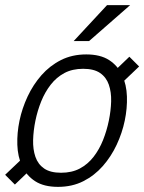

<svg xmlns="http://www.w3.org/2000/svg" viewBox="-20 -720 562 748"><path d="M206 8Q151 8 117 -14Q83 -36 66 -73Q49 -110 47.5 -156Q46 -202 56 -250Q66 -298 87.5 -344Q109 -390 141.5 -427Q174 -464 217.5 -486Q261 -508 316 -508Q371 -508 405 -486Q439 -464 456 -427Q473 -390 474.5 -344Q476 -298 466 -250Q456 -202 434.5 -156Q413 -110 380.5 -73Q348 -36 304.5 -14Q261 8 206 8ZM218 -47Q260 -47 291 -63.5Q322 -80 344.5 -109Q367 -138 381.5 -174.5Q396 -211 404 -250Q412 -289 413 -325Q414 -361 404 -390Q394 -419 370 -435.5Q346 -452 304 -452Q262 -452 231 -435.5Q200 -419 177.5 -390Q155 -361 140.5 -325Q126 -289 118 -250Q110 -211 109 -174.5Q108 -138 118 -109Q128 -80 152 -63.5Q176 -47 218 -47ZM411 -429 484 -499 522 -461 436 -379ZM108 -68 38 -1 0 -39 79 -114ZM487 -700 327 -560H267L397 -700Z"/></svg>

Font: Epunda Slab Light
Style: Italic
Weight: 300
Italic angle: -12°
Designer: Simon Atzbach
Foundry: typofactur
Version: Version 1.102